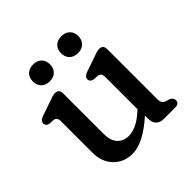

<svg xmlns="http://www.w3.org/2000/svg" viewBox="-175 -801 960 960"><g transform="rotate(-45 305.0 -321.0)"><path d="M92 -133V-354Q92 -370.5 86.8 -377.2Q81.5 -384 71.5 -386L40.5 -388Q21 -393.5 21 -410Q21 -428.5 46.5 -437.5L122 -463.5Q136.5 -469 148.2 -472.8Q160 -476.5 170 -476.5Q198 -476.5 198 -446.5V-159Q198 -112.5 220.5 -88Q243 -63.5 280 -63.5Q306 -63.5 335 -77Q364 -90.5 396.5 -120L405 -127V-354Q405 -370.5 399.5 -377.2Q394 -384 384 -386L353 -388Q333.5 -393.5 333.5 -410Q333.5 -428.5 359 -437.5L434.5 -463.5Q449.5 -469 461 -472.8Q472.5 -476.5 483 -476.5Q510.5 -476.5 510.5 -446.5V-93.5Q510.5 -76 516.8 -67.5Q523 -59 533.5 -55.5L551.5 -50.5Q573 -41.5 573 -24.5Q573 0 544 0H464.5Q438.5 0 423.8 -14.2Q409 -28.5 409 -57V-79Q307 13 230.5 13Q170 13 131 -27.2Q92 -67.5 92 -133ZM194 -536Q166 -536 149.5 -552.2Q133 -568.5 133 -595.5Q133 -622.5 149.5 -638.8Q166 -655 194 -655Q222 -655 238.2 -638.8Q254.5 -622.5 254.5 -595.5Q254.5 -569 238.2 -552.5Q222 -536 194 -536ZM393.5 -536Q365.5 -536 349 -552.2Q332.5 -568.5 332.5 -595.5Q332.5 -622.5 349 -638.8Q365.5 -655 393.5 -655Q421.5 -655 438 -638.8Q454.5 -622.5 454.5 -595.5Q454.5 -569 438 -552.5Q421.5 -536 393.5 -536Z"/></g></svg>

Font: Fraunces 9pt S100
Style: Regular
Weight: 400
Version: Version 1.000; ttfautohint (v1.8.3)